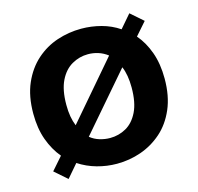

<svg xmlns="http://www.w3.org/2000/svg" viewBox="-84 -605 735 713"><g transform="rotate(-15 283.5 -248.0)"><path d="M284 12Q245 12 207.5 1.5Q170 -9 138 -30L95 20L47 -22L90 -71Q63 -103 47 -147Q31 -191 31 -248Q31 -315 52.5 -364Q74 -413 110 -445Q146 -477 191 -492Q236 -507 284 -507Q323 -507 360.5 -497Q398 -487 429 -466L472 -516L520 -474L477 -425Q504 -394 520 -349.5Q536 -305 536 -248Q536 -181 514.5 -131.5Q493 -82 457 -50.5Q421 -19 376.5 -3.5Q332 12 284 12ZM284 -87Q317 -87 345.5 -103Q374 -119 391.5 -154.5Q409 -190 409 -248Q409 -272 405.5 -292.5Q402 -313 395 -329L208 -112Q224 -99 244 -93Q264 -87 284 -87ZM158 -248Q158 -223 161.5 -203Q165 -183 172 -166L359 -384Q342 -397 323 -403Q304 -409 284 -409Q251 -409 222 -392.5Q193 -376 175.5 -340.5Q158 -305 158 -248Z"/></g></svg>

Font: Atkinson Hyperlegible Next SemiBold
Style: Regular
Weight: 600
Designer: Elliott Scott, Megan Eiswerth, Linus Boman, Theodore Petrosky, Letters from Sweden
Foundry: Applied Design Works, Letters from Sweden
Version: Version 2.001